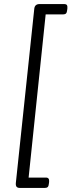

<svg xmlns="http://www.w3.org/2000/svg" viewBox="-20 -788 352 946"><path d="M78 138Q67 138 62 132.5Q57 127 58 114L149 -746Q152 -768 175 -768H297Q306 -768 309.5 -763Q313 -758 312 -747L311 -739Q310 -727 305.5 -722Q301 -717 291 -717H205L121 87H207Q224 87 222 108L221 116Q220 128 215.5 133Q211 138 201 138Z"/></svg>

Font: Asap Light
Style: Italic
Weight: 300
Italic angle: -6°
Designer: Pablo Cosgaya
Foundry: Omnibus-Type
Version: Version 3.001